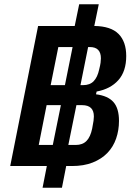

<svg xmlns="http://www.w3.org/2000/svg" viewBox="-20 -800 625 902"><path d="M271 82H180L200 -20H28L159 -678H331L352 -780H444L423 -678Q501 -677 537 -640.5Q573 -604 573 -537Q573 -465 536 -423.5Q499 -382 434 -370L431 -357Q487 -350 513 -320.5Q539 -291 539 -232Q539 -188 525.5 -149Q512 -110 484.5 -81.5Q457 -53 415.5 -36.5Q374 -20 318 -20H291ZM285 -400 321 -579H254L218 -400ZM394 -579 358 -400H370Q402 -400 420 -418.5Q438 -437 446 -474Q451 -494 452.5 -505.5Q454 -517 454 -526Q454 -579 402 -579ZM228 -119 266 -306H199L162 -119ZM339 -306 301 -119H336Q368 -119 386.5 -138Q405 -157 413 -196Q418 -221 419.5 -233Q421 -245 421 -253Q421 -306 366 -306Z"/></svg>

Font: IBM Plex Sans Condensed SemiBold
Style: Italic
Weight: 600
Width: 3
Italic angle: -11°
Designer: Mike Abbink, Paul van der Laan, Pieter van Rosmalen
Foundry: Bold Monday
Version: Version 1.3